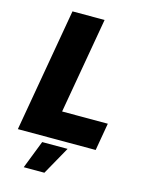

<svg xmlns="http://www.w3.org/2000/svg" viewBox="-131 -779 801 1051"><g transform="rotate(15 269.5 -253.5)"><path d="M24 0H465L492 -156H233L328 -700H146ZM109 193H226L315 34H171Z"/></g></svg>

Font: Fixel Display 20240404 ExBold
Style: Italic
Weight: 800
Italic angle: -10°
Designer: AlfaBravo + MacPaw
Foundry: Kyrylo Tkachov, Marchela Mozhyna, Serhii Makarenko, Maria Weinstein, Zakhar Kryvoshyya
Version: Version 1.211;Glyphs 3.2 (3225)